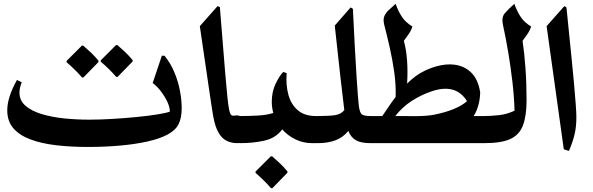

<svg xmlns="http://www.w3.org/2000/svg" viewBox="-20 -750 3105 1006"><path d="M932 -184Q932 -131 915.5 -99Q899 -67 858 -45Q817 -23 752 -8.5Q687 6 607 13Q527 20 441 20Q351 20 274 11Q197 2 139.5 -19.5Q82 -41 50 -78Q18 -115 18 -172Q18 -205 30.5 -245Q43 -285 69 -331L94 -319Q82 -289 82 -265Q82 -223 114 -195.5Q146 -168 199.5 -152Q253 -136 317.5 -129.5Q382 -123 448 -123Q505 -123 570.5 -127Q636 -131 697 -137Q758 -143 804.5 -150.5Q851 -158 870 -165Q870 -188 857 -216Q844 -244 823.5 -271Q803 -298 780 -315L828 -458H842Q874 -419 894 -370.5Q914 -322 923 -273.5Q932 -225 932 -184ZM589 -347Q570 -369 550 -388.5Q530 -408 508 -427V-434L588 -514H595Q616 -496 636 -477Q656 -458 675 -435V-428L596 -347ZM410 -344Q391 -366 371 -385.5Q351 -405 329 -424V-431L409 -511H416Q437 -493 457 -474Q477 -455 496 -432V-425L417 -344Z M1221 0Q1194 0 1169 -11.5Q1144 -23 1125.5 -54Q1107 -85 1097 -142Q1095 -153 1093 -166Q1091 -179 1087 -204.5Q1083 -230 1076 -278.5Q1069 -327 1057 -408Q1045 -489 1027 -613L1120 -718L1132 -713Q1140 -616 1147 -527.5Q1154 -439 1160 -367.5Q1166 -296 1171 -246.5Q1176 -197 1180 -178Q1185 -152 1192 -147Q1199 -142 1210.5 -144.5Q1222 -147 1239 -142Q1259 -137 1269 -121.5Q1279 -106 1279 -68Q1279 -31 1267 -15.5Q1255 0 1221 0Z M1404 -217Q1404 -269 1424 -311Q1444 -353 1464 -373L1482 -367Q1477 -303 1491.5 -252Q1506 -201 1541.5 -171.5Q1577 -142 1635 -142H1640Q1660 -142 1673 -126Q1686 -110 1686 -87V-57Q1686 -32 1673 -16Q1660 0 1640 0H1615Q1569 0 1528.5 -19.5Q1488 -39 1459 -72Q1425 -27 1367 -13.5Q1309 0 1239 0Q1205 0 1187 -22Q1169 -44 1169 -70Q1168 -97 1185.5 -119.5Q1203 -142 1239 -142Q1284 -142 1330.5 -144.5Q1377 -147 1412 -158Q1404 -187 1404 -217ZM1400 236Q1381 214 1361 194.5Q1341 175 1319 156V149L1399 69H1406Q1427 87 1447 106Q1467 125 1486 148V155L1407 236Z M1921 0Q1873 0 1846 -14.5Q1819 -29 1805 -64Q1778 -30 1738 -15Q1698 0 1647 0Q1611 0 1593 -22.5Q1575 -45 1576 -72Q1576 -98 1594 -120Q1612 -142 1647 -142Q1708 -142 1737.5 -147Q1767 -152 1784 -173Q1776 -238 1763 -352Q1750 -466 1734 -616L1817 -711L1829 -704Q1840 -475 1848 -352Q1856 -229 1860 -196Q1865 -158 1877 -150Q1889 -142 1922 -142Q1942 -142 1952 -120Q1962 -98 1962 -71Q1962 -45 1952 -22.5Q1942 0 1921 0Z M1983 -142Q2002 -170 2019 -195Q2036 -220 2053 -242Q2055 -306 2045.5 -373Q2036 -440 2021.5 -503.5Q2007 -567 1993 -621Q1987 -646 1993 -663Q1999 -680 2015 -695.5Q2031 -711 2053 -730Q2067 -690 2086.5 -661Q2106 -632 2141 -611Q2134 -589 2119 -568Q2104 -547 2096 -536Q2109 -490 2113 -430.5Q2117 -371 2113 -312Q2135 -334 2158 -351Q2181 -368 2207 -380Q2280 -414 2341.5 -412.5Q2403 -411 2444 -374.5Q2485 -338 2496 -266Q2494 -194 2462 -142H2524Q2542 -142 2556.5 -126Q2571 -110 2571 -69Q2571 -36 2556.5 -18Q2542 0 2524 0H1922Q1894 0 1873.5 -19.5Q1853 -39 1853 -71Q1853 -103 1873.5 -122.5Q1894 -142 1922 -142ZM2051 -142Q2110 -141 2164 -141.5Q2218 -142 2255 -149Q2315 -161 2359 -179.5Q2403 -198 2427 -220Q2368 -315 2240 -271Q2185 -252 2137 -221Q2089 -190 2051 -142Z M2763 -611Q2756 -589 2741 -568Q2726 -547 2718 -536Q2727 -478 2733 -396Q2739 -314 2739 -226Q2739 -143 2720 -93Q2701 -43 2653.5 -21.5Q2606 0 2519 0Q2486 0 2469.5 -22Q2453 -44 2453 -70Q2453 -97 2469.5 -119.5Q2486 -142 2519 -142Q2551 -142 2593.5 -146.5Q2636 -151 2676 -170Q2674 -242 2665 -320Q2656 -398 2643 -475.5Q2630 -553 2615 -621Q2607 -659 2624.5 -680Q2642 -701 2675 -730Q2689 -690 2708.5 -661Q2728 -632 2763 -611Z M2948 -711Q2950 -692 2953.5 -657Q2957 -622 2962 -572Q2968 -511 2975 -443.5Q2982 -376 2987.5 -314Q2993 -252 2996.5 -205Q3000 -158 3000 -137Q3000 -86 2990.5 -46Q2981 -6 2961 41L2934 32L2844 -613L2937 -718Z"/></svg>

Font: Bona Nova SC
Style: Bold
Weight: 700
Designer: Mateusz Machalski
Foundry: Capitalics
Version: Version 4.001; ttfautohint (v1.8.4.7-5d5b)